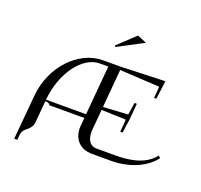

<svg xmlns="http://www.w3.org/2000/svg" viewBox="-143 -936 1227 1172"><g transform="rotate(20 471.0 -350.0)"><path d="M446.8 -669 453.8 -662 619.8 -750 559.8 -775ZM423.6 -190 419.2 -140C418.8 -134.5 418.5 -129 418.5 -123.7C418.5 -48.8 466.3 0 542 0H672C758.5 0 875.7 -31 942.2 -117L929.4 -130C867.3 -49 754.2 -40 675.5 -40H555.5C517.3 -40 493.5 -73.1 493.5 -124.3C493.5 -129.4 493.8 -134.6 494.2 -140L505.8 -272L664.8 -267L658.3 -186H673.3L685.8 -272L695.3 -381H680.3L668.3 -301.7L507.5 -292L529.2 -540L788 -525.5L781.5 -451H796.5L811.9 -570L523 -560H411C250.9 -560 107.5 -405.4 90.8 -215L64.7 75H84.7L87.3 45C89.5 20 98.7 8.4 119 -7.5C139.4 -23.4 150.5 -40 152.7 -65L164.9 -205C182.3 -205 195 -199.1 195 -190ZM425.8 -215H165.8C181.3 -391.6 285.6 -535 398.8 -535H453.8Z"/></g></svg>

Font: Galberik
Style: Regular
Weight: 400
Designer: Gluk
Foundry: Gluk
Version: Version 0.50